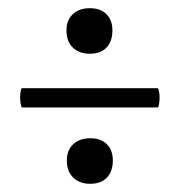

<svg xmlns="http://www.w3.org/2000/svg" viewBox="-20 -440 434 468"><path d="M29 -203Q29 -211 30.5 -218Q32 -225 33 -225H364Q366 -225 367.5 -217.5Q369 -210 369 -202Q369 -193 367.5 -185.5Q366 -178 364 -178H34Q32 -178 30.5 -186Q29 -194 29 -203ZM143 -49Q143 -74 158.5 -88.5Q174 -103 200 -103Q226 -103 240.5 -88.5Q255 -74 255 -49Q255 -22 240.5 -7Q226 8 200 8Q174 8 158.5 -7Q143 -22 143 -49ZM142 -366Q142 -391 157.5 -405.5Q173 -420 199 -420Q225 -420 239.5 -405.5Q254 -391 254 -366Q254 -339 239.5 -324Q225 -309 199 -309Q173 -309 157.5 -324Q142 -339 142 -366Z"/></svg>

Font: Cormorant Garamond
Style: Bold Italic
Weight: 700
Italic angle: -10°
Designer: Christian Thalmann (Catharsis Fonts)
Foundry: Catharsis Fonts
Version: Version 4.000